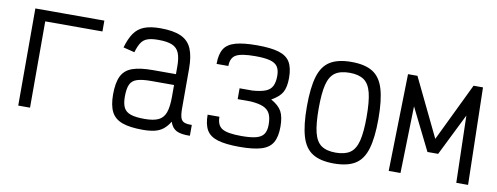

<svg xmlns="http://www.w3.org/2000/svg" viewBox="-56 -911 3113 1203"><g transform="rotate(10 1500.0 -309.0)"><path d="M90.5 0V-618H529.5V-549H113.5L165.5 -601V0Z M884 14Q801.5 14 753.2 -3.8Q705 -21.5 684.2 -62.2Q663.5 -103 663.5 -172Q663.5 -247 684.2 -289.2Q705 -331.5 753.2 -348.5Q801.5 -365.5 884 -365.5H1029.5V-414Q1029.5 -469 1016.5 -500.2Q1003.5 -531.5 972 -544.8Q940.5 -558 884 -558Q841.5 -558 816 -549.2Q790.5 -540.5 775.5 -518Q760.5 -495.5 749 -455.5L677 -473.5Q693.5 -531.5 717.8 -566.2Q742 -601 782 -616.5Q822 -632 884 -632Q967 -632 1015.2 -610.2Q1063.5 -588.5 1084 -540.5Q1104.5 -492.5 1104.5 -414V-162Q1104.5 -122.5 1111 -102.2Q1117.5 -82 1134.8 -75.2Q1152 -68.5 1182.5 -69.5V-0.5Q1126.5 1 1097.2 -13.5Q1068 -28 1055 -67.5Q1037 -37.5 1014.2 -19.2Q991.5 -1 960 6.5Q928.5 14 884 14ZM884 -55Q940.5 -55 972 -70Q1003.5 -85 1016.5 -121.2Q1029.5 -157.5 1029.5 -221V-296.5H884Q827.5 -296.5 795.8 -286.5Q764 -276.5 751.2 -249.8Q738.5 -223 738.5 -172Q738.5 -127.5 751.2 -102Q764 -76.5 795.8 -65.8Q827.5 -55 884 -55Z M1500 14Q1412.5 14 1361.8 -1.2Q1311 -16.5 1290 -52.2Q1269 -88 1269 -150H1344Q1344 -96 1377.5 -75.5Q1411 -55 1500 -55Q1559.5 -55 1593.5 -64Q1627.5 -73 1642 -94.8Q1656.5 -116.5 1656.5 -154Q1656.5 -197.5 1644 -223.2Q1631.5 -249 1601.8 -262Q1572 -275 1519.5 -278.5H1437.5V-347.5H1519.5Q1572 -351.5 1601.8 -363.2Q1631.5 -375 1644 -399.8Q1656.5 -424.5 1656.5 -465Q1656.5 -502.5 1642 -523.8Q1627.5 -545 1593.5 -554Q1559.5 -563 1500 -563Q1411 -563 1377.5 -543.8Q1344 -524.5 1344 -473H1269Q1269 -534 1290 -568.5Q1311 -603 1361.8 -617.5Q1412.5 -632 1500 -632Q1588 -632 1638.5 -616.5Q1689 -601 1710.2 -564.8Q1731.5 -528.5 1731.5 -465Q1731.5 -406 1713 -373.2Q1694.5 -340.5 1645 -313Q1694.5 -285.5 1713 -251.2Q1731.5 -217 1731.5 -154Q1731.5 -90.5 1710.2 -53.8Q1689 -17 1638.5 -1.5Q1588 14 1500 14Z M2100 14Q2014.5 14 1964.8 -16.8Q1915 -47.5 1893.8 -118.8Q1872.5 -190 1872.5 -309Q1872.5 -429 1893.8 -499.8Q1915 -570.5 1964.8 -601.2Q2014.5 -632 2100 -632Q2186 -632 2235.5 -601.2Q2285 -570.5 2306.2 -499.8Q2327.5 -429 2327.5 -309Q2327.5 -190 2306.2 -118.8Q2285 -47.5 2235.5 -16.8Q2186 14 2100 14ZM2100 -55Q2158.5 -55 2191.8 -78.2Q2225 -101.5 2238.8 -157Q2252.5 -212.5 2252.5 -309Q2252.5 -406.5 2238.8 -461.5Q2225 -516.5 2191.8 -539.8Q2158.5 -563 2100 -563Q2041.5 -563 2008.2 -539.8Q1975 -516.5 1961.2 -461.5Q1947.5 -406.5 1947.5 -309Q1947.5 -212.5 1961.2 -157Q1975 -101.5 2008.2 -78.2Q2041.5 -55 2100 -55Z M2447.5 0 2461.5 -618H2521.5L2700 -248.5L2878.5 -618H2938.5L2952.5 0H2877.5L2866.5 -426L2734 -159H2666L2533.5 -426L2522.5 0Z"/></g></svg>

Font: Victor Mono Thin
Style: Regular
Weight: 100
Monospace: yes
Designer: Rune Bjørnerås
Version: Version 1.561;gftools[0.9.30]